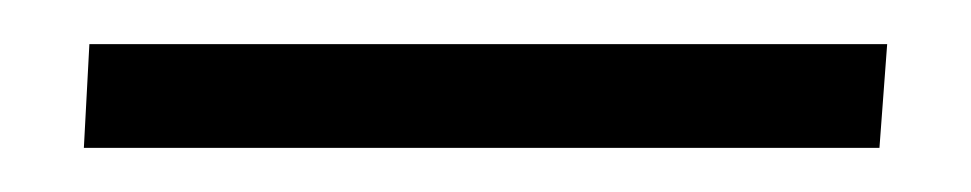

<svg xmlns="http://www.w3.org/2000/svg" viewBox="-20 147 440 87"><path d="M18 214H378.5L382 167H20.5Z"/></svg>

Font: Prida01
Style: Bold
Weight: 700
Designer: gluk
Foundry: gluk
Version: Version 00.072